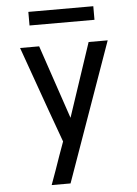

<svg xmlns="http://www.w3.org/2000/svg" viewBox="-61 -752 721 1013"><g transform="rotate(-5 300.0 -245.5)"><path d="M171 215Q185 177 198.5 139Q212 101 225 63L251 -9L188 -183L68 -520H169L301 -130L431 -520H532L271 215ZM128 -634V-706H472V-634Z"/></g></svg>

Font: Iosevka Fixed Medium Extended
Style: Regular
Weight: 500
Width: 7
Monospace: yes
Designer: Belleve Invis
Foundry: Belleve Invis
Version: Version 24.1.1; ttfautohint (v1.8.4)